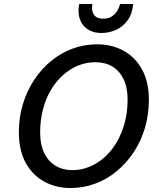

<svg xmlns="http://www.w3.org/2000/svg" viewBox="-20 -931 802 966"><path d="M335 15Q262 15 203 -17Q144 -49 109.5 -111.5Q75 -174 75 -266Q75 -340 95 -406.5Q115 -473 151.5 -528.5Q188 -584 237.5 -624.5Q287 -665 345.5 -686.5Q404 -708 469 -708Q542 -708 600.5 -676.5Q659 -645 694 -582.5Q729 -520 729 -429Q729 -354 709 -287Q689 -220 652.5 -165Q616 -110 567 -69.5Q518 -29 459 -7Q400 15 335 15ZM344 -75Q388 -75 429 -91.5Q470 -108 505 -139Q540 -170 566 -213.5Q592 -257 607 -312Q622 -367 622 -431Q622 -491 601.5 -533Q581 -575 545 -596.5Q509 -618 459 -618Q415 -618 374 -601.5Q333 -585 298 -554Q263 -523 237 -480Q211 -437 196.5 -382Q182 -327 182 -264Q182 -203 202.5 -161Q223 -119 259.5 -97Q296 -75 344 -75ZM489 -765Q456 -765 430 -778.5Q404 -792 389.5 -817.5Q375 -843 375 -878Q375 -886 376 -894.5Q377 -903 379 -911H445Q444 -907 443.5 -902.5Q443 -898 443 -893Q443 -867 456.5 -852Q470 -837 499 -837Q527 -837 544.5 -849.5Q562 -862 571.5 -879Q581 -896 584 -911H650Q646 -862 622.5 -829.5Q599 -797 564.5 -781Q530 -765 489 -765Z"/></svg>

Font: Ubuntu Sans Medium
Style: Italic
Weight: 500
Italic angle: -13.5°
Designer: Dalton Maag Ltd
Foundry: Dalton Maag Ltd
Version: Version 1.006